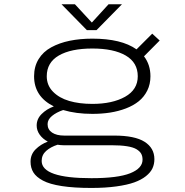

<svg xmlns="http://www.w3.org/2000/svg" viewBox="-20 -698 890 924"><path d="M567 -677.5 444.5 -553H398L276 -677.5H340.5L422 -589.5L502.5 -677.5ZM424.5 -150Q346 -150 284 -168.5Q251.5 -157.5 230.2 -140Q209 -122.5 209 -100.5Q209 -74.5 230.5 -60Q252 -45.5 289 -45.5H530Q629 -45.5 676 -15.5Q723 14.5 723 68Q723 92 713.8 112Q704.5 132 682.2 149.8Q660 167.5 626 179.8Q592 192 539.5 199.2Q487 206.5 420 206.5Q336 206.5 277.5 197.5Q219 188.5 186.8 171.2Q154.5 154 140.8 132Q127 110 127 80Q127 45 151.2 20.8Q175.5 -3.5 210 -16.5Q185 -30 170.8 -50.2Q156.5 -70.5 156.5 -94Q156.5 -125.5 180.2 -149.2Q204 -173 239 -186Q144 -233 144 -331Q144 -378 165.8 -413.5Q187.5 -449 226.5 -470.2Q265.5 -491.5 315.2 -501.8Q365 -512 424.5 -512Q564 -512 637 -460.5L712.5 -536L748.5 -503L673 -427Q704 -386.5 704 -331Q704 -293 688.8 -262.2Q673.5 -231.5 647.8 -210.8Q622 -190 586 -176.2Q550 -162.5 509.8 -156.2Q469.5 -150 424.5 -150ZM424.5 -198Q520.5 -198 581.8 -232.2Q643 -266.5 643 -331Q643 -397 585 -430.8Q527 -464.5 424.5 -464.5Q321 -464.5 263 -430.8Q205 -397 205 -331Q205 -287.5 234.8 -257Q264.5 -226.5 313 -212.2Q361.5 -198 424.5 -198ZM180.5 76.5Q180.5 159.5 420 159.5Q547 159.5 606.5 135.8Q666 112 666 70.5Q666 53.5 659.5 41.8Q653 30 637 20.2Q621 10.5 591 5.8Q561 1 517 1H286Q273 1 257 -1.5Q224 9 202.2 28.2Q180.5 47.5 180.5 76.5Z"/></svg>

Font: League Mono Wide UltraLight
Style: Regular
Weight: 200
Width: 8
Designer: Tyler Finck
Foundry: The League of Moveable Type / Tyler Finck
Version: Version 2.210